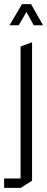

<svg xmlns="http://www.w3.org/2000/svg" viewBox="-51 -713 229 934"><path d="M49 201V-487L104 -507H105V166L50 201ZM-31 201V155H49V201ZM113 -590 60 -688 100 -693 158 -591V-590ZM-4 -590V-591L56 -693H100L40 -590Z"/></svg>

Font: Foldit Thin Light
Style: Regular
Weight: 300
Version: Version 1.003